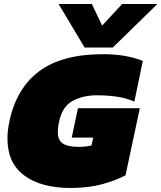

<svg xmlns="http://www.w3.org/2000/svg" viewBox="-20 -923 801 953"><path d="M400 -687 271 -903H436L487 -796L586 -903H761L540 -687ZM331 10Q184 10 100.5 -52Q17 -114 17 -235Q17 -255 19.5 -277Q22 -299 27 -322Q62 -486 175.5 -570Q289 -654 490 -654Q552 -654 599.5 -645.5Q647 -637 689 -621L647 -419Q604 -437 558 -443.5Q512 -450 462 -450Q392 -450 341 -422.5Q290 -395 274 -322Q267 -293 267 -267Q267 -227 292 -210.5Q317 -194 373 -194Q405 -194 434 -201L443 -240H336L367 -386H674L603 -53Q557 -28 488.5 -9Q420 10 331 10Z"/></svg>

Font: Kanit Black
Style: Italic
Weight: 900
Italic angle: -12°
Designer: Katatrad Team
Foundry: CadsonDemak
Version: Version 2.000; ttfautohint (v1.8.3)